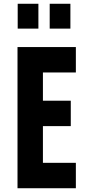

<svg xmlns="http://www.w3.org/2000/svg" viewBox="-20 -1000 467 1020"><path d="M383 -750V-615H208V-465H356V-330H208V-135H383V0H73V-750ZM74 -848V-980H184V-848ZM244 -848V-980H354V-848Z"/></svg>

Font: Mohave Light
Style: Regular
Weight: 300
Designer: Gumpita Rahayu
Foundry: Tokotype
Version: Version 2.003